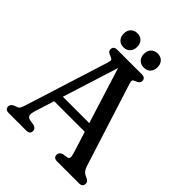

<svg xmlns="http://www.w3.org/2000/svg" viewBox="-236 -978 1106 1106"><g transform="rotate(45 317.0 -425.0)"><path d="M203.5 -26Q203.5 0 173.5 0H31Q1.5 0 1.5 -26Q1.5 -41.5 22.5 -52.5L40 -58.5Q52 -63 57.2 -72.5Q62.5 -82 70 -106.5L228.5 -609Q234.5 -627.5 231 -634.2Q227.5 -641 213.5 -646Q199.5 -651 192.5 -657.2Q185.5 -663.5 185.5 -674Q185.5 -700 215 -700H415Q445 -700 445 -674Q445 -656 417 -646Q404.5 -641.5 401.2 -635.2Q398 -629 403.5 -612L563.5 -109Q571.5 -83 581.5 -72Q591.5 -61 608 -54.5Q633 -44.5 633 -26Q633 0 603 0H425Q395.5 0 395.5 -26Q395.5 -45 418 -53L452 -58.5Q461.5 -60.5 463.2 -70.2Q465 -80 458 -103.5L417 -233.5H168L130.5 -115Q122 -87 125.5 -75Q129 -63 145.5 -58.5L181 -52.5Q203.5 -45 203.5 -26ZM185 -287H400L293 -629ZM230.5 -735Q205.5 -735 190.5 -750.8Q175.5 -766.5 175.5 -792.5Q175.5 -818 190.5 -833.8Q205.5 -849.5 230.5 -849.5Q255.5 -849.5 270.2 -833.8Q285 -818 285 -792.5Q285 -767 270.2 -751Q255.5 -735 230.5 -735ZM396 -735Q370.5 -735 355.5 -750.8Q340.5 -766.5 340.5 -792.5Q340.5 -818 355.5 -833.8Q370.5 -849.5 396 -849.5Q421.5 -849.5 436.2 -833.8Q451 -818 451 -792.5Q451 -767 436.2 -751Q421.5 -735 396 -735Z"/></g></svg>

Font: Fraunces 144pt S100
Style: Regular
Weight: 400
Version: Version 1.000; ttfautohint (v1.8.3)